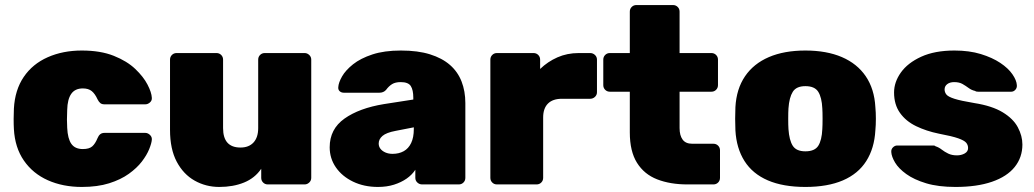

<svg xmlns="http://www.w3.org/2000/svg" viewBox="-20 -730 4093 760"><path d="M304 10Q229 10 169.5 -16.5Q110 -43 74.5 -94.5Q39 -146 35 -219Q34 -235 34 -259Q34 -283 35 -300Q39 -374 74 -425.5Q109 -477 169 -503.5Q229 -530 304 -530Q378 -530 430.5 -509Q483 -488 515.5 -457Q548 -426 564 -395Q580 -364 581 -343Q582 -332 573.5 -324.5Q565 -317 555 -317H394Q383 -317 377 -322Q371 -327 366 -337Q356 -359 343 -369.5Q330 -380 308 -380Q277 -380 262 -358.5Q247 -337 246 -295Q244 -254 246 -224Q248 -181 262.5 -160.5Q277 -140 308 -140Q333 -140 345 -150.5Q357 -161 366 -183Q370 -193 376.5 -198.5Q383 -204 394 -204H555Q565 -204 573.5 -196Q582 -188 581 -177Q580 -163 570.5 -139.5Q561 -116 541.5 -90.5Q522 -65 490 -42Q458 -19 412 -4.5Q366 10 304 10Z M848 10Q795 10 750.5 -15Q706 -40 679.5 -90Q653 -140 653 -216V-494Q653 -505 660.5 -512.5Q668 -520 679 -520H837Q848 -520 855.5 -512.5Q863 -505 863 -494V-223Q863 -146 932 -146Q965 -146 983.5 -166Q1002 -186 1002 -223V-494Q1002 -505 1009.5 -512.5Q1017 -520 1028 -520H1186Q1196 -520 1204 -512.5Q1212 -505 1212 -494V-26Q1212 -15 1204 -7.5Q1196 0 1186 0H1040Q1029 0 1021.5 -7.5Q1014 -15 1014 -26V-62Q989 -25 946 -7.5Q903 10 848 10Z M1476 10Q1421 10 1377.5 -11Q1334 -32 1309.5 -67.5Q1285 -103 1285 -147Q1285 -219 1343.5 -260.5Q1402 -302 1500 -318L1616 -336V-343Q1616 -374 1606 -389.5Q1596 -405 1566 -405Q1545 -405 1532 -397Q1519 -389 1508 -374Q1498 -363 1482 -363H1341Q1331 -363 1324.5 -369Q1318 -375 1319 -385Q1320 -403 1334 -427.5Q1348 -452 1377.5 -475.5Q1407 -499 1454 -514.5Q1501 -530 1567 -530Q1634 -530 1682 -515Q1730 -500 1761 -473Q1792 -446 1807 -407.5Q1822 -369 1822 -322V-26Q1822 -15 1814.5 -7.5Q1807 0 1796 0H1651Q1640 0 1632 -7.5Q1624 -15 1624 -26V-58Q1611 -38 1589.5 -23Q1568 -8 1539.5 1Q1511 10 1476 10ZM1534 -121Q1559 -121 1578 -131.5Q1597 -142 1607.5 -164Q1618 -186 1618 -219V-226L1546 -212Q1509 -205 1494 -192Q1479 -179 1479 -162Q1479 -150 1486 -141Q1493 -132 1505.5 -126.5Q1518 -121 1534 -121Z M1947 0Q1936 0 1928.5 -7.5Q1921 -15 1921 -26V-494Q1921 -505 1928.5 -512.5Q1936 -520 1947 -520H2092Q2103 -520 2110.5 -512.5Q2118 -505 2118 -494V-457Q2148 -486 2186.5 -503Q2225 -520 2271 -520H2316Q2327 -520 2335 -512.5Q2343 -505 2343 -494V-365Q2343 -354 2335 -346.5Q2327 -339 2316 -339H2204Q2168 -339 2149 -320Q2130 -301 2130 -265V-26Q2130 -15 2122.5 -7.5Q2115 0 2104 0Z M2701 0Q2633 0 2581.5 -20Q2530 -40 2501.5 -85.5Q2473 -131 2473 -206V-367H2394Q2383 -367 2375.5 -374.5Q2368 -382 2368 -393V-494Q2368 -505 2375.5 -512.5Q2383 -520 2394 -520H2473V-684Q2473 -695 2480.5 -702.5Q2488 -710 2499 -710H2644Q2655 -710 2662.5 -702.5Q2670 -695 2670 -684V-520H2796Q2807 -520 2814.5 -512.5Q2822 -505 2822 -494V-393Q2822 -382 2814.5 -374.5Q2807 -367 2796 -367H2670V-223Q2670 -194 2682 -177.5Q2694 -161 2720 -161H2804Q2815 -161 2822.5 -153.5Q2830 -146 2830 -135V-26Q2830 -15 2822.5 -7.5Q2815 0 2804 0Z M3168 10Q3080 10 3019.5 -16Q2959 -42 2927 -92.5Q2895 -143 2891 -214Q2890 -235 2890 -260Q2890 -285 2891 -306Q2895 -378 2929 -428Q2963 -478 3023.5 -504Q3084 -530 3168 -530Q3252 -530 3312.5 -504Q3373 -478 3407 -428Q3441 -378 3445 -306Q3447 -285 3447 -260Q3447 -235 3445 -214Q3441 -143 3409 -92.5Q3377 -42 3316.5 -16Q3256 10 3168 10ZM3168 -131Q3205 -131 3219 -153Q3233 -175 3235 -219Q3236 -234 3236 -260Q3236 -286 3235 -301Q3233 -344 3219 -366.5Q3205 -389 3168 -389Q3132 -389 3118 -366.5Q3104 -344 3101 -301Q3100 -286 3100 -260Q3100 -234 3101 -219Q3104 -175 3118 -153Q3132 -131 3168 -131Z M3762 10Q3694 10 3646 -4.5Q3598 -19 3567.5 -41Q3537 -63 3523 -86.5Q3509 -110 3508 -128Q3507 -139 3514.5 -146.5Q3522 -154 3531 -154H3676Q3677 -154 3679 -153.5Q3681 -153 3683 -151Q3696 -147 3707.5 -138Q3719 -129 3733.5 -122Q3748 -115 3768 -115Q3785 -115 3798.5 -122.5Q3812 -130 3812 -144Q3812 -156 3804.5 -165Q3797 -174 3773 -182.5Q3749 -191 3696 -201Q3647 -211 3606.5 -230.5Q3566 -250 3542.5 -283Q3519 -316 3519 -364Q3519 -405 3546 -443Q3573 -481 3626.5 -505.5Q3680 -530 3758 -530Q3817 -530 3862.5 -516Q3908 -502 3939.5 -481Q3971 -460 3987.5 -436Q4004 -412 4005 -393Q4006 -382 3999 -374.5Q3992 -367 3983 -367H3852Q3849 -367 3845.5 -367.5Q3842 -368 3840 -370Q3826 -373 3814.5 -381.5Q3803 -390 3790 -397.5Q3777 -405 3757 -405Q3740 -405 3729.5 -397Q3719 -389 3719 -376Q3719 -365 3726 -356Q3733 -347 3758 -339Q3783 -331 3837 -322Q3907 -311 3949 -285.5Q3991 -260 4009 -226Q4027 -192 4027 -158Q4027 -107 3996.5 -69Q3966 -31 3906.5 -10.5Q3847 10 3762 10Z"/></svg>

Font: Rubik ExtraBold
Style: Regular
Weight: 800
Designer: Hubert and Fischer
Foundry: Hubert and Fischer
Version: Version 2.300;gftools[0.9.30]